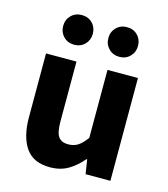

<svg xmlns="http://www.w3.org/2000/svg" viewBox="-109 -798 785 895"><g transform="rotate(15 284.0 -350.0)"><path d="M214 12Q133.3 12 96.7 -41.5Q60.2 -95 60.2 -188V-496H207.1V-207Q207.1 -153.2 222 -133.3Q236.9 -113.3 268.5 -113.3Q296 -113.3 315.8 -126Q335.5 -138.6 356.8 -167.9V-496H503.7V0H384L373.3 -68.6H369.7Q338.8 -31.8 301.7 -9.9Q264.5 12 214 12ZM175.6 -569Q144.5 -569 124.3 -589.7Q104.1 -610.3 104.1 -640.6Q104.1 -671.1 124.3 -691.6Q144.5 -712.1 175.6 -712.1Q207 -712.1 227.1 -691.6Q247.2 -671.1 247.2 -640.6Q247.2 -610.3 227.1 -589.7Q207 -569 175.6 -569ZM393.8 -569Q362.7 -569 342.5 -589.7Q322.2 -610.3 322.2 -640.6Q322.2 -671.1 342.5 -691.6Q362.7 -712.1 393.8 -712.1Q425.1 -712.1 445.2 -691.6Q465.3 -671.1 465.3 -640.6Q465.3 -610.3 445.2 -589.7Q425.1 -569 393.8 -569Z"/></g></svg>

Font: Source Sans Variable
Style: Regular
Weight: 200
Designer: Paul D. Hunt
Foundry: Adobe Systems Incorporated
Version: Version 3.006;hotconv 1.0.111;makeotfexe 2.5.65597